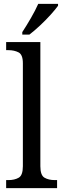

<svg xmlns="http://www.w3.org/2000/svg" viewBox="-20 -979 329 999"><path d="M12 0V-42H24Q56 -42 77.5 -54.5Q99 -67 99 -114V-650Q99 -695 76.5 -706.5Q54 -718 24 -718H12V-760H190V-114Q190 -67 211.5 -54.5Q233 -42 265 -42H277V0ZM96 -812Q117 -844 140.5 -884.5Q164 -925 179 -959H282V-949Q270 -932 244.5 -903.5Q219 -875 188.5 -846.5Q158 -818 133 -799H96Z"/></svg>

Font: Noto Serif Sinhala SemiCondensed
Style: Regular
Weight: 400
Width: 4
Designer: Jelle Bosma - Monotype Design Team
Foundry: Monotype Imaging Inc.
Version: Version 2.007; ttfautohint (v1.8.4.7-5d5b)